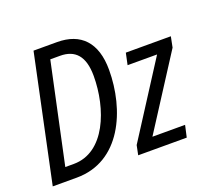

<svg xmlns="http://www.w3.org/2000/svg" viewBox="-121 -868 1119 1022"><g transform="rotate(-20 438.0 -357.0)"><path d="M12 0H148C398 0 506 -255 506 -481C506 -636 430 -714 296 -714H163ZM158 -74H110L231 -640H286C371 -640 418 -591 418 -478C418 -293 336 -74 158 -74ZM496 0H771L786 -67H601L864 -476L876 -536H621L607 -470H774L507 -54Z"/></g></svg>

Font: Noto Sans Condensed
Style: Italic
Weight: 400
Width: 3
Italic angle: -12°
Designer: Monotype Design Team
Foundry: Monotype Imaging Inc.
Version: Version 2.013